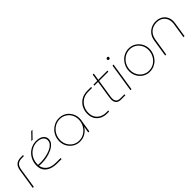

<svg xmlns="http://www.w3.org/2000/svg" viewBox="277 -1969 3251 3251"><g transform="rotate(-45 1902.0 -343.5)"><path d="M45 0 102 -365Q113 -437 154 -473.5Q195 -510 270 -510H322L318 -487H273Q205 -487 171 -456.5Q137 -426 126 -358L70 0Z M635 0Q551 0 488.5 -24.5Q426 -49 391 -98Q356 -147 356 -221Q356 -284 378 -338.5Q400 -393 439.5 -434.5Q479 -476 532.5 -499.5Q586 -523 649 -523Q702 -523 740.5 -506.5Q779 -490 800.5 -461.5Q822 -433 822 -395Q822 -345 788 -306Q754 -267 699 -240.5Q644 -214 578.5 -200Q513 -186 449 -186Q433 -186 416.5 -187Q400 -188 385 -190Q396 -118 455.5 -71Q515 -24 636 -24H737L735 0ZM383 -213Q397 -212 412 -211Q427 -210 441 -210Q504 -210 567 -222Q630 -234 682 -257Q734 -280 765 -314Q796 -348 796 -393Q796 -441 754.5 -471Q713 -501 646 -501Q573 -501 512.5 -464Q452 -427 417 -363Q382 -299 383 -218Q383 -217 383 -216Q383 -215 383 -213ZM589 -577 708 -700H737L618 -577Z M1167 13Q1098 13 1042 -21Q986 -55 953 -112.5Q920 -170 920 -239Q920 -299 941 -350.5Q962 -402 999.5 -440.5Q1037 -479 1086 -501Q1135 -523 1191 -523Q1247 -523 1293.5 -502.5Q1340 -482 1373.5 -445Q1407 -408 1424.5 -359Q1442 -310 1439 -253Q1438 -240 1436 -227.5Q1434 -215 1431 -203L1399 0H1373L1393 -115H1392Q1355 -57 1298 -22Q1241 13 1167 13ZM1167 -9Q1234 -9 1288 -42Q1342 -75 1376 -131Q1410 -187 1414 -255Q1418 -326 1389 -381.5Q1360 -437 1308.5 -469Q1257 -501 1191 -501Q1124 -501 1068 -466.5Q1012 -432 978.5 -373Q945 -314 945 -240Q945 -176 974.5 -123.5Q1004 -71 1054 -40Q1104 -9 1167 -9Z M1821 0Q1757 0 1703 -27Q1649 -54 1616.5 -106Q1584 -158 1584 -232Q1584 -307 1617 -370Q1650 -433 1712 -471.5Q1774 -510 1862 -510H1953L1949 -487H1861Q1780 -487 1723.5 -450Q1667 -413 1638 -355.5Q1609 -298 1609 -234Q1609 -164 1639.5 -117Q1670 -70 1719 -46.5Q1768 -23 1822 -23H1876L1872 0Z M2164 0Q2100 0 2070.5 -31.5Q2041 -63 2041 -118Q2041 -136 2044 -157L2119 -638H2144L2069 -157Q2066 -138 2066 -120Q2066 -76 2088.5 -49.5Q2111 -23 2166 -23H2264L2261 0ZM2005 -487 2009 -510H2345L2341 -487Z M2384 0 2464 -510H2489L2409 0ZM2496 -622Q2485 -622 2478 -629.5Q2471 -637 2471 -648Q2471 -654 2474.5 -660Q2478 -666 2485 -670Q2492 -674 2500 -674Q2510 -674 2517 -667.5Q2524 -661 2524 -651Q2524 -641 2519 -634.5Q2514 -628 2507.5 -625Q2501 -622 2496 -622Z M2839 13Q2770 13 2715 -21Q2660 -55 2627.5 -112.5Q2595 -170 2595 -239Q2595 -297 2615.5 -348.5Q2636 -400 2672.5 -439Q2709 -478 2758 -500Q2807 -522 2863 -522Q2932 -522 2987.5 -487.5Q3043 -453 3075.5 -395.5Q3108 -338 3108 -267Q3108 -212 3088 -161.5Q3068 -111 3032 -72Q2996 -33 2947 -10Q2898 13 2839 13ZM2839 -10Q2912 -10 2966.5 -46.5Q3021 -83 3052 -142Q3083 -201 3083 -268Q3083 -333 3053.5 -385.5Q3024 -438 2974.5 -468.5Q2925 -499 2863 -499Q2796 -499 2740.5 -464.5Q2685 -430 2652.5 -371.5Q2620 -313 2620 -241Q2620 -177 2649 -124.5Q2678 -72 2728 -41Q2778 -10 2839 -10Z M3215 0 3263 -308Q3275 -382 3312.5 -429.5Q3350 -477 3401.5 -500Q3453 -523 3507 -523Q3574 -523 3623 -496Q3672 -469 3698.5 -422Q3725 -375 3725 -315Q3725 -305 3724.5 -294.5Q3724 -284 3722 -273L3679 0H3654L3696 -271Q3698 -282 3698.5 -292Q3699 -302 3699 -312Q3699 -395 3647.5 -447.5Q3596 -500 3506 -500Q3458 -500 3412 -480Q3366 -460 3333 -416.5Q3300 -373 3289 -304L3240 0Z"/></g></svg>

Font: MuseoModerno Thin
Style: Italic
Weight: 100
Italic angle: -9°
Designer: Pablo Cosgaya, Héctor Gatti, Marcela Romero, and the Authors of The MuseoModerno Project.
Foundry: Omnibus-Type Team
Version: Version 1.003